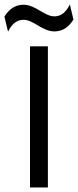

<svg xmlns="http://www.w3.org/2000/svg" viewBox="-37 -830 346 850"><path d="M-1.4 -689.6C14.6 -722.9 36.8 -742.4 66.7 -742.4C111.8 -742.4 150 -691 204.2 -691C238.9 -691 267.4 -709 288.2 -743.8L272.2 -810.4C256.2 -777.1 234 -757.6 204.2 -757.6C159 -757.6 120.8 -809 66.7 -809C31.9 -809 3.5 -791 -17.4 -756.2ZM95.8 0H175V-625H95.8Z"/></svg>

Font: Afacad
Style: Regular
Weight: 400
Designer: Kristian Moeller
Foundry: Dicotype
Version: Version 1.000